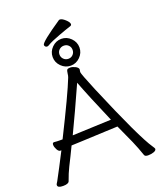

<svg xmlns="http://www.w3.org/2000/svg" viewBox="-184 -1145 1058 1266"><g transform="rotate(-20 345.0 -511.5)"><path d="M607 -3Q588 -59 566 -109L507 -239L484 -238Q460 -237 423 -235.5Q386 -234 344.5 -232Q303 -230 265.5 -228.5Q228 -227 204.5 -226Q181 -225 180 -225Q164 -191 148 -159L118 -99Q99 -61 81 -10Q75 7 37 7Q-1 7 -1 -12Q-1 -18 3 -23.5Q7 -29 11 -36.5Q15 -44 24.5 -62Q34 -80 53.5 -116.5Q73 -153 106 -218H99Q87 -218 77 -236.5Q67 -255 67 -270Q67 -285 78 -285H80Q98 -283 119 -283H138Q273 -553 312 -653Q316 -662 318 -680.5Q320 -699 325 -705Q330 -711 345.5 -711Q361 -711 380 -702Q399 -693 402 -680L399 -660Q399 -647 452 -520Q619 -124 680 -36Q691 -20 691 -16Q691 -4 673 2.5Q655 9 633 9Q611 9 607 -3ZM210 -285 482 -296Q397 -493 356 -601Q273 -416 210 -285ZM450 -815Q450 -777 422 -749Q394 -721 356 -721Q318 -721 290 -749Q262 -777 262 -815Q262 -853 290 -881Q318 -909 356 -909Q394 -909 422 -881Q450 -853 450 -815ZM389 -782.5Q402 -796 402 -815.5Q402 -835 389 -848Q376 -861 356.5 -861Q337 -861 323.5 -848Q310 -835 310 -815.5Q310 -796 323.5 -782.5Q337 -769 356.5 -769Q376 -769 389 -782.5ZM252 -893Q245 -893 240 -898Q235 -903 235 -910Q235 -930 385 -1031Q387 -1032 391 -1032Q406 -1032 428 -1012Q450 -992 450 -978Q450 -971 443 -968L399 -953Q388 -949 356.5 -937.5Q325 -926 302 -916Q279 -906 263 -896Q257 -893 252 -893Z"/></g></svg>

Font: LXGW WenKai TC
Style: Regular
Weight: 400
Designer: LXGW / Fontworks Inc.
Foundry: LXGW / Fontworks Inc.
Version: Version 1.330